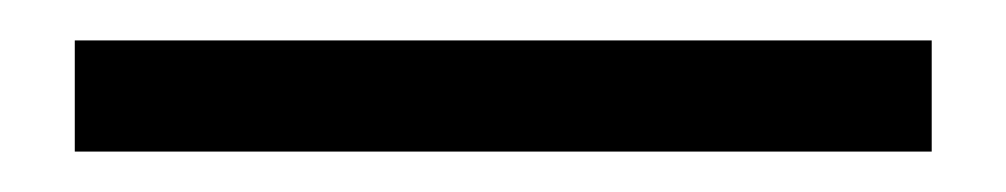

<svg xmlns="http://www.w3.org/2000/svg" viewBox="-20 -20 498 95"><path d="M17 55V0H441V55Z"/></svg>

Font: Nunito Sans 10pt SemiCondensed
Style: Regular
Weight: 400
Width: 4
Designer: Vernon Adams
Foundry: Vernon Adams
Version: Version 3.101;gftools[0.9.27]